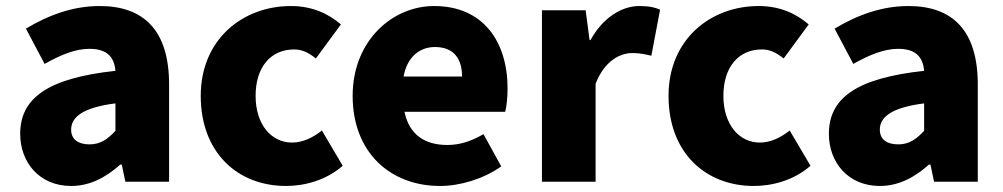

<svg xmlns="http://www.w3.org/2000/svg" viewBox="-20 -603 3329 637"><path d="M216 14C279 14 332 -15 379 -57H384L396 0H541V-323C541 -501 458 -583 311 -583C222 -583 141 -553 66 -508L128 -391C185 -423 232 -441 277 -441C335 -441 359 -414 363 -368C141 -344 47 -279 47 -159C47 -64 111 14 216 14ZM277 -124C240 -124 216 -140 216 -173C216 -213 252 -246 363 -260V-169C337 -141 313 -124 277 -124Z M929 14C989 14 1061 -4 1117 -53L1048 -170C1019 -147 985 -130 949 -130C880 -130 828 -190 828 -285C828 -379 877 -439 956 -439C980 -439 1002 -430 1028 -409L1111 -522C1068 -559 1014 -583 945 -583C786 -583 646 -473 646 -285C646 -96 769 14 929 14Z M1440 14C1506 14 1584 -9 1643 -51L1584 -158C1543 -134 1505 -122 1464 -122C1392 -122 1338 -154 1322 -232H1656C1660 -246 1664 -277 1664 -309C1664 -464 1584 -583 1420 -583C1283 -583 1150 -469 1150 -285C1150 -96 1276 14 1440 14ZM1319 -349C1331 -416 1374 -447 1423 -447C1488 -447 1513 -405 1513 -349Z M1778 0H1956V-325C1985 -400 2036 -427 2078 -427C2103 -427 2120 -423 2141 -418L2170 -571C2154 -578 2135 -583 2101 -583C2044 -583 1981 -546 1939 -470H1936L1923 -569H1778Z M2481 14C2541 14 2613 -4 2669 -53L2600 -170C2571 -147 2537 -130 2501 -130C2432 -130 2380 -190 2380 -285C2380 -379 2429 -439 2508 -439C2532 -439 2554 -430 2580 -409L2663 -522C2620 -559 2566 -583 2497 -583C2338 -583 2198 -473 2198 -285C2198 -96 2321 14 2481 14Z M2899 14C2962 14 3015 -15 3062 -57H3067L3079 0H3224V-323C3224 -501 3141 -583 2994 -583C2905 -583 2824 -553 2749 -508L2811 -391C2868 -423 2915 -441 2960 -441C3018 -441 3042 -414 3046 -368C2824 -344 2730 -279 2730 -159C2730 -64 2794 14 2899 14ZM2960 -124C2923 -124 2899 -140 2899 -173C2899 -213 2935 -246 3046 -260V-169C3020 -141 2996 -124 2960 -124Z"/></svg>

Font: Noto Sans HK Black
Style: Regular
Weight: 900
Designer: Ryoko NISHIZUKA 西塚涼子 (kana, bopomofo & ideographs); Paul D. Hunt (Latin, Greek & Cyrillic); Sandoll Communications 산돌커뮤니
Foundry: Adobe
Version: Version 2.004;hotconv 1.0.118;makeotfexe 2.5.65603